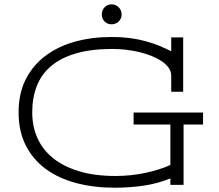

<svg xmlns="http://www.w3.org/2000/svg" viewBox="-20 -854 1013 887"><path d="M767.1 0V-29.8Q705.1 -4.9 640.6 4.2Q576.2 13.2 508.8 13.2Q414.1 13.2 333 -8.1Q252 -29.3 192.6 -72.5Q133.3 -115.7 99.6 -181.2Q65.9 -246.6 65.9 -335Q65.9 -423.3 99.6 -488.8Q133.3 -554.2 191.7 -597.4Q250 -640.6 327.6 -661.9Q405.3 -683.1 493.2 -683.1Q542 -683.1 582 -677.7Q622.1 -672.4 655.3 -663.1Q688.5 -653.8 716.8 -642.1Q745.1 -630.4 771 -617.2V-681.2H826.2V-430.2H771V-504.9Q771 -524.4 759 -541Q747.1 -557.6 726.8 -571.3Q706.5 -585 679.7 -595.7Q652.8 -606.4 622.8 -613.5Q592.8 -620.6 561 -624.3Q529.3 -627.9 500 -627.9Q402.3 -627.9 332.3 -607.7Q262.2 -587.4 217 -549.6Q171.9 -511.7 150.4 -457.5Q128.9 -403.3 128.9 -335Q128.9 -271 152.6 -217Q176.3 -163.1 224.4 -124Q272.5 -85 344.7 -63Q417 -41 514.2 -41Q549.3 -41 584 -44.7Q618.7 -48.3 651.1 -55.2Q683.6 -62 712.9 -71.3Q742.2 -80.6 767.1 -91.8V-278.8H597.2V-334H918V-278.8H828.1V0ZM450.2 -786.6Q450.2 -796.4 453.6 -805.2Q457 -814 463.1 -820.3Q469.2 -826.7 477.3 -830.3Q485.4 -834 495.1 -834Q514.6 -834 528.3 -820.3Q542 -806.6 542 -786.6Q542 -777.3 538.3 -769Q534.7 -760.7 528.3 -754.6Q522 -748.5 513.4 -745.1Q504.9 -741.7 495.1 -741.7Q485.4 -741.7 477.3 -745.1Q469.2 -748.5 463.1 -754.6Q457 -760.7 453.6 -769Q450.2 -777.3 450.2 -786.6Z"/></svg>

Font: Stint Ultra Expanded
Style: Regular
Weight: 400
Width: 7
Designer: Astigmatic (AOETI)
Foundry: Astigmatic (AOETI)
Version: Version 1.000